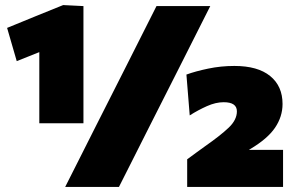

<svg xmlns="http://www.w3.org/2000/svg" viewBox="-20 -737 1165 757"><path d="M135 -251V-531.5Q114 -523 91.8 -514.2Q69.5 -505.5 46 -496L8 -627Q65 -650.5 119.8 -672.8Q174.5 -695 229 -717L309 -713V-251ZM237 0Q265 -55 291.8 -108.5Q318.5 -162 353 -230L478 -477Q513.5 -547 541 -602Q568.5 -657 597 -713H809Q780.5 -657 753 -602Q725.5 -547 690 -477L565 -230Q530.5 -162 503.8 -108.5Q477 -55 449 0ZM718 0V-109Q735.5 -122 753.2 -134.8Q771 -147.5 788 -160Q849.5 -203 881.8 -233.8Q914 -264.5 914 -298Q914 -334 862 -334Q830.5 -334 795.8 -318.5Q761 -303 728 -282L715 -443Q750.5 -456 800.8 -466.5Q851 -477 904 -477Q996.5 -477 1045.2 -437.2Q1094 -397.5 1094 -327Q1094 -277 1064.2 -233.2Q1034.5 -189.5 966 -149L961 -146H1096V0Z"/></svg>

Font: Commissioner Black
Style: Regular
Weight: 900
Designer: Kostas Bartsokas
Foundry: Kostas Bartsokas
Version: Version 1.000; ttfautohint (v1.8.3)